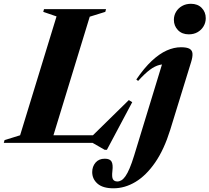

<svg xmlns="http://www.w3.org/2000/svg" viewBox="-65 -753 1104 1012"><path d="M408 -665 204.5 0H-45L-41 -14.5L41 -40L233 -666.5L163 -690.5L167 -705H494L490 -690.5ZM412 -27.5 614 -225.5 632 -214.5 498.5 36.5H486.5L423 0H94L109.5 -40H478.5ZM851.5 -648.5Q851.5 -671.5 863 -690.8Q874.5 -710 894.8 -721.5Q915 -733 941.5 -733Q977 -733 998.2 -711.2Q1019.5 -689.5 1019.5 -657Q1019.5 -634 1008 -614.5Q996.5 -595 976.5 -583.5Q956.5 -572 930 -572Q894.5 -572 873 -594.2Q851.5 -616.5 851.5 -648.5ZM832 -68Q800 35 752.8 103.5Q705.5 172 649.2 205.8Q593 239.5 533 239.5Q477 239.5 449 215Q421 190.5 421 154Q421 125 438.5 104.2Q456 83.5 487.5 83.5Q514 83.5 522.8 98.5Q531.5 113.5 527.5 147.5Q523.5 181 530.5 192.2Q537.5 203.5 553.5 203.5Q564.5 203.5 575 197.2Q585.5 191 596.2 175.8Q607 160.5 618.2 134Q629.5 107.5 642 67L800 -450L825 -413.5Q798.5 -416.5 774.8 -410.5Q751 -404.5 724.8 -385Q698.5 -365.5 663 -326.5L653.5 -334Q695 -395 735 -432.2Q775 -469.5 813.5 -486.8Q852 -504 889 -504Q919.5 -504 933.8 -496Q948 -488 949.5 -471Q951 -454 942.5 -426.5Z"/></svg>

Font: Newsreader 60pt
Style: Bold Italic
Weight: 700
Italic angle: -17°
Designer: Hugues Gentile
Foundry: Production Type
Version: Version 1.003